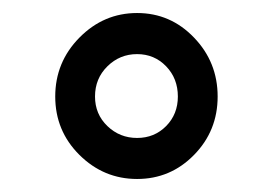

<svg xmlns="http://www.w3.org/2000/svg" viewBox="-20 -741 414 292"><path d="M64 -594.2Q64 -646.5 100.8 -683.8Q137.7 -721.2 188.5 -721.2Q239.3 -721.2 275.1 -683.8Q311 -646.5 311 -594.2Q311 -542 275.1 -505.4Q239.3 -468.8 188.5 -468.8Q137.7 -468.8 100.8 -505.4Q64 -542 64 -594.2ZM124.5 -594.2Q124.5 -567.4 143.3 -549.3Q162.1 -531.2 188.5 -531.2Q214.8 -531.2 232.7 -549.3Q250.5 -567.4 250.5 -594.2Q250.5 -621.6 232.7 -640.1Q214.8 -658.7 188.5 -658.7Q162.1 -658.7 143.3 -640.1Q124.5 -621.6 124.5 -594.2Z"/></svg>

Font: RobotoDEMO
Style: Regular
Weight: 400
Designer: Christian Robertson
Foundry: Google
Version: Version 2.136